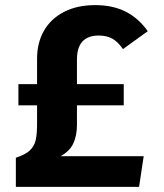

<svg xmlns="http://www.w3.org/2000/svg" viewBox="-20 -731 640 751"><path d="M558 -609 461 -539Q441 -568 419 -580Q397 -592 366 -592Q281 -592 281 -498V-402H464V-319H281V-243Q281 -201 267 -170.5Q253 -140 217 -120H542L524 0H42V-114Q79 -126 96.5 -142.5Q114 -159 119.5 -182.5Q125 -206 125 -248V-319H52V-402H125V-502Q125 -563 151.5 -610Q178 -657 229.5 -684Q281 -711 353 -711Q420 -711 470.5 -686Q521 -661 558 -609Z"/></svg>

Font: Fira Mono
Style: Bold
Weight: 700
Monospace: yes
Designer: Carrois Corporate & Edenspiekermann AG
Foundry: Carrois Corporate GbR & Edenspiekermann AG
Version: Version 3.206